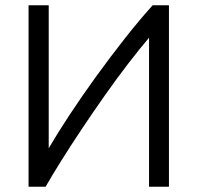

<svg xmlns="http://www.w3.org/2000/svg" viewBox="-20 -713 754 733"><path d="M89 0V-693H166V-147Q198 -202 245 -273.5Q292 -345 347 -421Q402 -497 458 -568Q514 -639 563 -693H625V0H549V-569Q514 -528 470.5 -471.5Q427 -415 381.5 -350.5Q336 -286 293 -221.5Q250 -157 214 -99.5Q178 -42 154 0Z"/></svg>

Font: Ubuntu Sans
Style: Regular
Weight: 400
Designer: Dalton Maag Ltd
Foundry: Dalton Maag Ltd
Version: Version 1.006; ttfautohint (v1.8.4.7-5d5b)